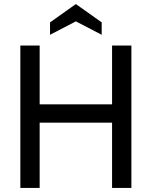

<svg xmlns="http://www.w3.org/2000/svg" viewBox="-20 -924 746 944"><path d="M80 -700H175V-411H531V-700H626V0H531V-321H175V0H80ZM480 -814V-753L353 -819L226 -753V-814L353 -904Z"/></svg>

Font: Cabin
Style: Regular
Weight: 400
Designer: Pablo Impallari
Foundry: Pablo Impallari. http://www.impallari.com Igino Marini. http://www.ikern.com
Version: Version 2.001